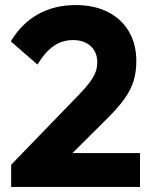

<svg xmlns="http://www.w3.org/2000/svg" viewBox="-20 -737 604 757"><path d="M24 -87.5 295 -367.5Q319.5 -393 334.8 -413.8Q350 -434.5 356.8 -453Q363.5 -471.5 363.5 -491Q363.5 -532 337 -555.5Q310.5 -579 268 -579Q226 -579 192.5 -556.2Q159 -533.5 127.5 -482.5L22.5 -574Q65 -644.5 129.8 -680.8Q194.5 -717 278.5 -717Q351.5 -717 405.2 -689.8Q459 -662.5 488.2 -612.8Q517.5 -563 517.5 -496Q517.5 -453.5 506.8 -418.2Q496 -383 471.5 -348.5Q447 -314 406 -273L217.5 -85.5ZM24 0V-87.5L156.5 -133.5H532V0Z"/></svg>

Font: Outfit Thin
Style: Regular
Weight: 100
Designer: Rodrigo Fuenzalida
Foundry: fragTYPE
Version: Version 1.100;gftools[0.9.27]